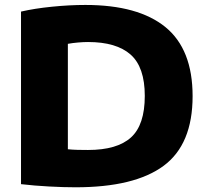

<svg xmlns="http://www.w3.org/2000/svg" viewBox="-20 -768 860 795"><path d="M293 7.5Q243.5 7.5 183 4.2Q122.5 1 67 -5.5V-720Q123 -733 195.2 -740.2Q267.5 -747.5 333.5 -747.5Q552.5 -747.5 665 -655.8Q777.5 -564 777.5 -370Q777.5 -170 657.2 -81.2Q537 7.5 293 7.5ZM344.5 -147Q465 -147 522.2 -198.8Q579.5 -250.5 579.5 -371Q579.5 -490 520.8 -542Q462 -594 344.5 -594Q326 -594 303 -592Q280 -590 261 -586.5V-150Q281 -148 301.2 -147.5Q321.5 -147 344.5 -147Z"/></svg>

Font: Encode Sans Semi Expanded ExtraBold
Style: Regular
Weight: 800
Width: 6
Designer: Multiple Designers
Foundry: Impallari Type
Version: Version 3.000; ttfautohint (v1.8.3) -l 8 -r 50 -G 200 -x 14 